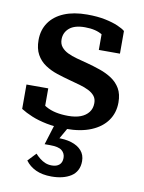

<svg xmlns="http://www.w3.org/2000/svg" viewBox="-85 -581 658 877"><g transform="rotate(10 244.0 -142.5)"><path d="M350 -128Q350 -148 339.5 -161Q329 -174 311 -183Q293 -192 270 -198.5Q247 -205 221 -212Q191 -220 160.5 -230Q130 -240 104.5 -257Q79 -274 64 -301Q49 -328 49 -368Q49 -415 73 -449.5Q97 -484 141.5 -502.5Q186 -521 248 -521Q296 -521 332 -513.5Q368 -506 392 -495.5Q416 -485 426 -476V-371H328V-463Q340 -464 347.5 -460Q355 -456 358.5 -449Q362 -442 362 -433.5Q362 -425 359 -416Q348 -431 331.5 -441.5Q315 -452 294.5 -457Q274 -462 248 -462Q200 -462 176 -441.5Q152 -421 152 -389Q152 -368 163.5 -354Q175 -340 193.5 -331Q212 -322 236 -315.5Q260 -309 287 -302Q317 -294 347.5 -283.5Q378 -273 403 -256.5Q428 -240 443 -214.5Q458 -189 458 -150Q458 -102 432.5 -66Q407 -30 359 -10Q311 10 243 10Q192 10 152 2Q112 -6 82 -18.5Q52 -31 30 -45V-158H131V-36Q115 -44 107 -53Q99 -62 96 -71Q93 -80 94.5 -88.5Q96 -97 101 -103Q117 -85 138 -73Q159 -61 185 -55.5Q211 -50 242 -50Q276 -50 299.5 -59Q323 -68 336.5 -85.5Q350 -103 350 -128ZM256 -4 215 68 207 58Q246 56 276.5 65.5Q307 75 324 94.5Q341 114 341 143Q341 167 331.5 185Q322 203 304.5 214Q287 225 264.5 230.5Q242 236 215 236Q172 236 142 222Q112 208 94 183L130 145Q140 156 152 165.5Q164 175 177.5 180.5Q191 186 208 186Q230 186 242.5 175Q255 164 255 143Q255 122 239.5 109Q224 96 184 96H159L190 -4Z"/></g></svg>

Font: Roboto Serif 36pt Medium
Style: Regular
Weight: 500
Designer: Greg Gazdowicz
Foundry: Commercial Type
Version: Version 1.008